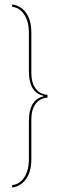

<svg xmlns="http://www.w3.org/2000/svg" viewBox="-20 -714 272 867"><path d="M35 133Q37.5 133 46.8 130.8Q56 128.5 68.8 121.2Q81.5 114 93.5 100Q105.5 86 113.5 62.5Q121.5 39 121.5 4V-173Q121.5 -211.5 133.5 -233.5Q145.5 -255.5 162.5 -264.2Q179.5 -273 194.5 -273V-286Q179.5 -286 162.5 -295Q145.5 -304 133.5 -326Q121.5 -348 121.5 -386.5V-565Q121.5 -600.5 113.5 -624Q105.5 -647.5 93.5 -661.5Q81.5 -675.5 68.8 -682.5Q56 -689.5 46.8 -691.8Q37.5 -694 35 -694V-683Q44.5 -683 57 -677.5Q69.5 -672 81.8 -658.5Q94 -645 102.2 -622Q110.5 -599 110.5 -563.5V-395Q110.5 -366.5 115.2 -347Q120 -327.5 127.8 -315.2Q135.5 -303 144.5 -296Q153.5 -289 162.8 -285.8Q172 -282.5 179 -280Q172 -278 162.8 -274.5Q153.5 -271 144.5 -264Q135.5 -257 127.8 -244.8Q120 -232.5 115.2 -213Q110.5 -193.5 110.5 -164.5V2.5Q110.5 37.5 102.2 60.8Q94 84 81.8 97.2Q69.5 110.5 57 116Q44.5 121.5 35 121.5Z"/></svg>

Font: Anybody Thin
Style: Regular
Weight: 100
Designer: Tyler Finck
Foundry: Etcetera Type Company
Version: Version 1.114;gftools[0.9.25]